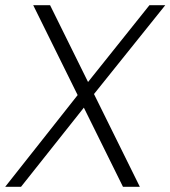

<svg xmlns="http://www.w3.org/2000/svg" viewBox="-49 -720 657 740"><path d="M79 -700H144L490 0H425ZM268 -376 313 -354 32 0H-29ZM252 -356 527 -700H588L296 -336Z"/></svg>

Font: Pathway Extreme 8pt Thin 12pt
Style: Italic
Weight: 100
Italic angle: -8°
Version: Version 1.001;gftools[0.9.26]